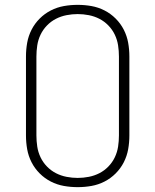

<svg xmlns="http://www.w3.org/2000/svg" viewBox="-20 -763 640 791"><path d="M300 8Q271 8 243 3Q215 -2 189.5 -15Q164 -28 143.5 -48.5Q123 -69 110 -94.5Q97 -120 92 -148Q87 -176 87 -205V-530Q87 -559 92 -587Q97 -615 110 -640.5Q123 -666 143.5 -686.5Q164 -707 189.5 -720Q215 -733 243 -738Q271 -743 300 -743Q329 -743 357 -738Q385 -733 410.5 -720Q436 -707 456.5 -686.5Q477 -666 490 -640.5Q503 -615 508 -587Q513 -559 513 -530V-205Q513 -176 508 -148Q503 -120 490 -94.5Q477 -69 456.5 -48.5Q436 -28 410.5 -15Q385 -2 357 3Q329 8 300 8ZM300 -30Q323 -30 346 -34.5Q369 -39 389.5 -49.5Q410 -60 426.5 -77Q443 -94 453 -115Q463 -136 466.5 -159Q470 -182 470 -205V-530Q470 -553 466.5 -576Q463 -599 453 -620Q443 -641 426.5 -658Q410 -675 389.5 -685.5Q369 -696 346 -700.5Q323 -705 300 -705Q277 -705 254 -700.5Q231 -696 210.5 -685.5Q190 -675 173.5 -658Q157 -641 147 -620Q137 -599 133.5 -576Q130 -553 130 -530V-205Q130 -182 133.5 -159Q137 -136 147 -115Q157 -94 173.5 -77Q190 -60 210.5 -49.5Q231 -39 254 -34.5Q277 -30 300 -30Z"/></svg>

Font: Iosevka SS04 XLt Ex
Style: Regular
Weight: 200
Width: 7
Monospace: yes
Designer: Belleve Invis
Foundry: Belleve Invis
Version: Version 19.0.0; ttfautohint (v1.8.4)